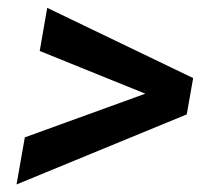

<svg xmlns="http://www.w3.org/2000/svg" viewBox="-20 -556 550 498"><path d="M356.9 -313 83 -423.8 102.5 -535.6 481 -353.5 464.4 -259.3 22.9 -77.6 44.4 -199.7Z"/></svg>

Font: Roboto Medium
Style: Italic
Weight: 500
Italic angle: -12°
Designer: Google
Version: Version 2.134; 2016